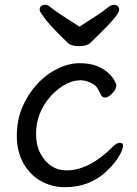

<svg xmlns="http://www.w3.org/2000/svg" viewBox="-20 -755 570 799"><path d="M311 -644Q343 -665 376.5 -686.5Q410 -708 426 -721.5Q442 -735 452 -735Q476 -735 476 -714Q476 -693 388 -608Q368 -589 355 -576Q342 -563 310.5 -563Q279 -563 266 -573Q196 -640 170.5 -673Q145 -706 145 -713Q145 -735 169 -735Q179 -735 195 -721.5Q211 -708 245 -686.5Q279 -665 311 -644ZM433 -52Q360 24 250 24Q196 24 150.5 -1.5Q105 -27 77.5 -75.5Q50 -124 50 -189.5Q50 -255 73 -309Q96 -363 133.5 -404Q171 -445 218.5 -468.5Q266 -492 310.5 -492Q355 -492 384 -480Q413 -468 430.5 -451.5Q448 -435 456 -420.5Q464 -406 464 -401Q464 -383 447 -366Q430 -349 418.5 -349Q407 -349 402 -357Q395 -371 388 -383.5Q381 -396 372 -402Q344 -421 315 -421Q254 -421 192 -356Q130 -286 130 -199Q130 -149 149 -115Q187 -46 257 -46Q351 -46 449 -144Q466 -161 479 -161Q492 -161 492 -148Q492 -135 477.5 -108.5Q463 -82 433 -52Z"/></svg>

Font: LXGW WenKai Lite Medium
Style: Regular
Weight: 500
Designer: LXGW / Fontworks Inc.
Foundry: LXGW / Fontworks Inc.
Version: Version 1.511; March 25, 2025